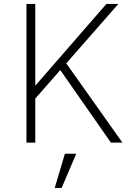

<svg xmlns="http://www.w3.org/2000/svg" viewBox="-20 -724 647 975"><path d="M114.3 0V-704.1H159.2V-290H160.2L520.5 -704.1H581.1L316.4 -402.3L601.6 0H543L286.1 -368.2L159.2 -223.6V0ZM257.8 230.5 309.6 56.6H367.2L293 230.5Z"/></svg>

Font: Gothic A1 ExtraLight
Style: Regular
Weight: 275
Designer: HanYang I&C Co.,Ltd.
Foundry: HanYang I&C Co.,Ltd.
Version: Version 2.50